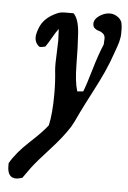

<svg xmlns="http://www.w3.org/2000/svg" viewBox="-50 -474 505 755"><g transform="rotate(5 202.0 -96.5)"><path d="M292 -389.6Q292 -408.2 312.5 -421.9Q333 -435.5 353.5 -435.5Q371.1 -435.5 386.7 -423.8Q391.6 -419.9 395 -415.5Q398.4 -411.1 399.9 -407.7Q401.4 -404.3 402.3 -397.9Q403.3 -391.6 403.8 -388.2Q404.3 -384.8 404.3 -376.5Q404.3 -368.2 404.3 -365.2V-360.4Q404.3 -350.6 402.3 -340.8Q400.4 -331.1 398.9 -325.2Q397.5 -319.3 393.1 -307.1Q388.7 -294.9 386.7 -289.1Q371.1 -243.2 354 -205.6Q336.9 -168 310.5 -117.7Q284.2 -67.4 269.5 -37.1Q249 7.8 240.2 21.5Q213.9 63.5 165 116.7Q116.2 169.9 95.7 197.3L66.4 238.3Q49.8 243.2 42 243.2Q7.8 243.2 7.8 196.3V185.5Q32.2 142.6 83 95.7Q133.8 48.8 152.3 23.4Q163.1 -23.4 163.1 -101.6Q163.1 -150.4 158.2 -193.4Q157.2 -204.1 157.2 -222.7Q157.2 -238.3 158.7 -266.6Q160.2 -294.9 160.2 -311.5Q160.2 -322.3 158.2 -357.4Q147.5 -343.8 134.3 -320.3Q121.1 -296.9 111.3 -283.2Q107.4 -283.2 102.1 -281.7Q96.7 -280.3 92.8 -280.3Q88.9 -280.3 85 -283.2Q70.3 -296.9 70.3 -316.4Q70.3 -331.1 79.1 -353.5Q94.7 -395.5 146.5 -418Q159.2 -423.8 176.8 -423.8H210.9Q231.4 -403.3 235.4 -348.6Q239.3 -293.9 239.7 -225.1Q240.2 -156.2 252 -119.1L275.4 -121.1Q286.1 -147.5 303.7 -208Q321.3 -268.6 339.8 -312.5V-315.4Q339.8 -319.3 340.3 -325.7Q340.8 -332 340.8 -335Q340.8 -347.7 333 -354.5Q325.2 -361.3 316.4 -363.3Q307.6 -365.2 299.8 -371.6Q292 -377.9 292 -389.6Z"/></g></svg>

Font: Essays1743
Style: Italic
Weight: 500
Italic angle: -10°
Designer: Based on the typeface in a 1743 English translation of the essays of Montaigne.  PostScript/TrueType font designed by Jo
Version: Version 002.100